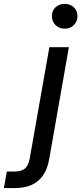

<svg xmlns="http://www.w3.org/2000/svg" viewBox="-131 -744 417 984"><path d="M-111 220 -96 135H-57Q-21 135 -3.5 120Q14 105 21 70L122 -502H222L121 72Q112 124 88 157Q64 190 28 205Q-8 220 -57 220ZM201 -597Q172 -597 153.5 -615.5Q135 -634 135 -661Q135 -689 153.5 -706.5Q172 -724 201 -724Q229 -724 247.5 -706.5Q266 -689 266 -661Q266 -634 247.5 -615.5Q229 -597 201 -597Z"/></svg>

Font: DM Sans 16pt Medium
Style: Italic
Weight: 500
Italic angle: -10°
Version: Version 4.004;gftools[0.9.30]